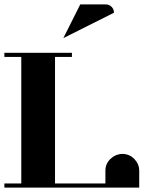

<svg xmlns="http://www.w3.org/2000/svg" viewBox="-20 -856 732 876"><path d="M0 0V-19H77.1V-596.2H0V-615.2H308.1V-596.2H231V-19H460.9V-77.1Q460.9 -108.9 483.9 -130.9Q506.8 -152.8 538.1 -153.8Q569.8 -153.8 592.8 -130.9Q615.2 -107.4 615.2 -77.1V0ZM269 -682.1 346.2 -835.9H461.9Q478 -835.9 488.8 -825.2Q500 -814 500 -797.9Z"/></svg>

Font: Hjet
Style: Regular
Weight: 400
Designer: T. Christopher White
Version: Version 1.2